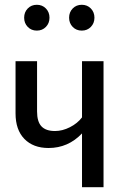

<svg xmlns="http://www.w3.org/2000/svg" viewBox="-20 -783 534 803"><path d="M413 -527V0H323V-225Q265 -164 183 -164Q119 -164 82 -202Q45 -240 45 -309V-527H135V-317Q135 -274 153.5 -254.5Q172 -235 210 -235Q241 -235 272.5 -251Q304 -267 323 -292V-527ZM187 -709Q187 -686 172 -670.5Q157 -655 134 -655Q111 -655 96 -670.5Q81 -686 81 -709Q81 -732 96 -747.5Q111 -763 134 -763Q157 -763 172 -747.5Q187 -732 187 -709ZM375 -709Q375 -686 360 -670.5Q345 -655 322 -655Q299 -655 284 -670.5Q269 -686 269 -709Q269 -732 284 -747.5Q299 -763 322 -763Q345 -763 360 -747.5Q375 -732 375 -709Z"/></svg>

Font: Fira Sans Condensed
Style: Regular
Weight: 400
Width: 3
Designer: bBox Type GmbH & Carrois Corporate GbR & Edenspiekermann AG
Foundry: bBox Type GmbH & Carrois Corporate GbR & Edenspiekermann AG
Version: Version 4.301